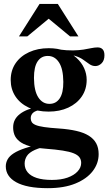

<svg xmlns="http://www.w3.org/2000/svg" viewBox="-20 -697 552 978"><path d="M223.5 261.5Q169.5 261.5 129.2 253.8Q89 246 62.5 231.2Q36 216.5 22.8 196.2Q9.5 176 9.5 150.5Q9.5 131.5 18.8 114.8Q28 98 50 83.8Q72 69.5 109.5 57.2Q147 45 203.5 34H242L242.5 44.5Q187.5 53 157.8 66.5Q128 80 116.8 97.8Q105.5 115.5 105.5 136.5Q105.5 162 121 180.8Q136.5 199.5 167.2 209.5Q198 219.5 244.5 219.5Q290.5 219.5 323.8 207.8Q357 196 375.2 176.2Q393.5 156.5 393.5 133Q393.5 116 384.5 104Q375.5 92 355 83.8Q334.5 75.5 299.5 70Q264.5 64.5 212.5 60.5Q161 56.5 128.5 46.8Q96 37 78 22Q60 7 53.2 -11.2Q46.5 -29.5 47 -50Q47.5 -90 81.2 -116.2Q115 -142.5 176 -153L192 -138Q162.5 -134.5 149.5 -123.5Q136.5 -112.5 136.5 -95Q136.5 -83.5 141.8 -75Q147 -66.5 161.8 -60.2Q176.5 -54 205.2 -49.8Q234 -45.5 280.5 -42.5Q331 -39 369 -30.2Q407 -21.5 432.2 -5.8Q457.5 10 470 33Q482.5 56 482.5 88Q482.5 135.5 452.2 174.8Q422 214 364.2 237.8Q306.5 261.5 223.5 261.5ZM227.5 -128.5Q169.5 -128.5 125.8 -149.2Q82 -170 58.2 -206.5Q34.5 -243 34.5 -289.5Q34.5 -338 59.2 -374.5Q84 -411 128 -431.2Q172 -451.5 228 -451.5Q274 -451.5 309.8 -438Q345.5 -424.5 370.5 -401.5Q395.5 -378.5 408.5 -349.8Q421.5 -321 421.5 -290.5Q421.5 -242 396.5 -205.5Q371.5 -169 327.8 -148.8Q284 -128.5 227.5 -128.5ZM232.5 -168Q265.5 -168 284.2 -196Q303 -224 302.5 -280Q302 -346.5 280.2 -379.5Q258.5 -412.5 223 -412Q190 -412 171.5 -384.2Q153 -356.5 153 -300Q153.5 -234 175.2 -200.8Q197 -167.5 232.5 -168ZM293 -416 280 -445Q322.5 -439.5 353 -440.2Q383.5 -441 405.8 -444.5Q428 -448 445 -451.8Q462 -455.5 477.5 -455.5Q493.5 -455.5 502.8 -445.8Q512 -436 512 -415.5Q512 -389 497.8 -374.8Q483.5 -360.5 465.5 -360.5Q449.5 -360.5 435.2 -370.5Q421 -380.5 403.5 -393Q386 -405.5 359.8 -413.2Q333.5 -421 293 -416ZM76.5 -511.5 181.5 -677H274.5L379.5 -511.5H337L210 -616.5H246L119 -511.5Z"/></svg>

Font: Newsreader 24pt SemiBold
Style: Regular
Weight: 600
Designer: Hugues Gentile
Foundry: Production Type
Version: Version 1.003